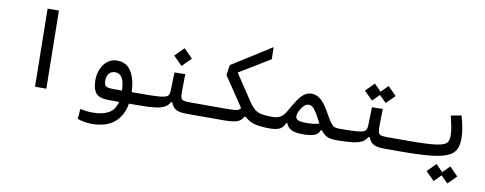

<svg xmlns="http://www.w3.org/2000/svg" viewBox="-74 -1077 4249 1683"><g transform="rotate(10 2051.0 -235.5)"><path d="M246.6 0 236.3 -693.4H336.9L347.2 0Z M793.9 234.4Q759.3 234.4 724.4 228.5Q689.5 222.7 664.1 211.9L671.4 123Q700.2 128.9 726.3 132.3Q752.4 135.7 785.2 135.7Q867.2 135.7 922.4 106.2Q977.5 76.7 995.6 2.9H902.8Q817.4 2.9 787.4 -35.2Q757.3 -73.2 757.3 -149.9Q757.3 -204.1 777.1 -249.8Q796.9 -295.4 833 -323Q869.1 -350.6 918 -350.6Q1000.5 -350.6 1042.7 -283.4Q1085 -216.3 1088.9 -100.1L1171.9 -100.6Q1194.3 -100.6 1203.9 -89.6Q1213.4 -78.6 1213.4 -47.9Q1213.4 -19.5 1201.2 -8.3Q1189 2.9 1167 2.9H1083Q1064.5 114.7 991 174.6Q917.5 234.4 793.9 234.4ZM1002.9 -99.1Q1000 -178.2 978.8 -212.6Q957.5 -247.1 916.5 -247.1Q882.8 -247.1 863 -223.1Q843.3 -199.2 843.3 -160.2Q843.3 -123.5 859.1 -111.3Q875 -99.1 924.3 -99.1Q944.8 -99.1 963.9 -99.1Q982.9 -99.1 1002.9 -99.1Z M1166 2.9 1171.9 -100.6Q1258.3 -100.6 1308.8 -103Q1359.4 -105.5 1384 -112.8Q1408.7 -120.1 1416.3 -134.8Q1423.8 -149.4 1424.3 -174.3L1428.2 -335.4L1524.4 -337.4L1522 -179.2Q1522 -143.6 1527.8 -127Q1533.7 -110.4 1551.3 -105.5Q1568.8 -100.6 1604.5 -100.6H1757.8Q1776.4 -100.6 1785.4 -87.6Q1794.4 -74.7 1794.4 -56.2Q1794.4 -22 1782 -9.5Q1769.5 2.9 1752 2.9H1593.3Q1526.9 2.9 1496.6 -17.1Q1466.3 -37.1 1455.6 -73.7H1443.4Q1428.7 -44.9 1399.9 -28.1Q1371.1 -11.2 1315.9 -4.2Q1260.7 2.9 1166 2.9ZM1479.5 -402.3 1400.9 -481 1479.5 -560.1 1558.1 -481Z M2337.9 2.9Q2251 2.9 2200.7 -10.3Q2150.4 -23.4 2113.3 -59.1H2098.1Q2088.4 -37.1 2069.6 -23.4Q2050.8 -9.8 2015.6 -3.4Q1980.5 2.9 1920.9 2.9H1752L1757.8 -100.6H1925.3Q1972.7 -100.6 1999 -102.5Q2025.4 -104.5 2038.3 -110.8Q2051.3 -117.2 2057.6 -129.9L1881.8 -392.1L1894.5 -482.9L2246.1 -704.6L2248.5 -597.7L1974.6 -430.7L2132.3 -193.8Q2160.2 -152.3 2186.8 -132.6Q2213.4 -112.8 2250 -106.7Q2286.6 -100.6 2343.8 -100.6Q2357.4 -100.6 2364 -87.4Q2370.6 -74.2 2370.6 -58.6Q2370.6 -22.5 2359.9 -9.8Q2349.1 2.9 2337.9 2.9Z M2335 2.9Q2321.8 2.9 2315.7 -10.3Q2309.6 -23.4 2309.6 -56.2Q2309.6 -76.7 2318.1 -88.6Q2326.7 -100.6 2343.8 -100.6Q2384.3 -100.6 2412.6 -117.2Q2440.9 -133.8 2464.8 -177.7Q2499.5 -240.7 2527.3 -281.2Q2555.2 -321.8 2583.3 -341.3Q2611.3 -360.8 2646.5 -360.8Q2689.9 -360.8 2728.3 -329.1Q2766.6 -297.4 2811 -215.8Q2837.9 -166.5 2855.7 -141.8Q2873.5 -117.2 2890.1 -108.9Q2906.7 -100.6 2929.7 -100.6Q2948.2 -100.6 2957.3 -95Q2966.3 -89.4 2966.3 -56.2Q2966.3 -14.6 2953.9 -5.9Q2941.4 2.9 2923.8 2.9Q2872.1 2.9 2842.3 -12.7Q2812.5 -28.3 2790 -59.6H2779.8Q2768.6 -26.9 2735.1 -12Q2701.7 2.9 2627.9 2.9Q2557.6 2.9 2524.2 -16.4Q2490.7 -35.6 2481 -68.8H2471.2Q2453.1 -25.9 2421.6 -11.5Q2390.1 2.9 2335 2.9ZM2757.3 -114.3Q2752 -124.5 2746.3 -135.3Q2740.7 -146 2734.9 -157.7Q2710.9 -204.1 2688.2 -232.7Q2665.5 -261.2 2637.2 -261.2Q2614.3 -261.2 2593.8 -240Q2573.2 -218.8 2560.3 -191.2Q2547.4 -163.6 2547.4 -144Q2547.4 -120.6 2568.4 -110.6Q2589.4 -100.6 2639.2 -100.6Q2672.4 -100.6 2700.4 -103Q2728.5 -105.5 2757.3 -114.3Z M2923.8 2.9 2929.7 -100.6Q3016.1 -100.6 3066.7 -103Q3117.2 -105.5 3141.8 -112.8Q3166.5 -120.1 3174.1 -134.8Q3181.6 -149.4 3182.1 -174.3L3186 -335.4L3282.2 -337.4L3279.8 -179.2Q3279.8 -143.6 3285.6 -127Q3291.5 -110.4 3309.1 -105.5Q3326.7 -100.6 3362.3 -100.6H3515.6Q3534.2 -100.6 3543.2 -87.6Q3552.2 -74.7 3552.2 -56.2Q3552.2 -22 3539.8 -9.5Q3527.3 2.9 3509.8 2.9H3351.1Q3284.7 2.9 3254.4 -17.1Q3224.1 -37.1 3213.4 -73.7H3201.2Q3186.5 -44.9 3157.7 -28.1Q3128.9 -11.2 3073.7 -4.2Q3018.6 2.9 2923.8 2.9ZM3298.3 -393.1 3237.3 -454.1 3176.3 -393.1 3100.6 -468.3 3176.3 -544.4 3237.3 -482.9 3298.3 -544.4 3374 -468.3Z M3509.8 2.9Q3493.7 2.9 3493.7 -52.7Q3493.7 -78.6 3500.5 -89.6Q3507.3 -100.6 3515.6 -100.6Q3621.6 -100.6 3692.4 -103.3Q3763.2 -106 3806.4 -112.8Q3849.6 -119.6 3871.8 -131.8Q3894 -144 3901.4 -162.6Q3908.7 -181.2 3908.7 -208Q3908.7 -244.1 3900.4 -288.6Q3892.1 -333 3879.9 -383.8L3972.2 -400.9Q3988.8 -343.8 3997.6 -294.7Q4006.3 -245.6 4006.3 -203.6Q4006.3 -157.7 3995.6 -123Q3984.9 -88.4 3955.3 -64.5Q3925.8 -40.5 3870.6 -25.6Q3815.4 -10.7 3727.1 -3.9Q3638.7 2.9 3509.8 2.9ZM3952.6 207.5 3891.6 146.5 3830.6 207.5 3754.9 132.3 3830.6 56.2 3891.6 117.7 3952.6 56.2 4028.3 132.3Z"/></g></svg>

Font: CaskaydiaMono NF
Style: Regular
Weight: 400
Designer: Aaron Bell
Foundry: Saja Typeworks
Version: Version 2111.001; ttfautohint (v1.8.4);Nerd Fonts 3.1.1